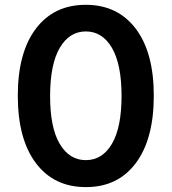

<svg xmlns="http://www.w3.org/2000/svg" viewBox="-20 -757 707 791"><path d="M333.5 13.8Q202.1 13.8 127.7 -85.2Q53.3 -184.3 53.3 -362.9Q53.6 -541.2 128 -639.2Q202.4 -737.2 333.5 -737.2Q464.5 -737.2 539.1 -639Q613.6 -540.8 613.6 -362.9Q613.6 -183.9 539.4 -84.9Q465.2 14.2 333.5 13.8ZM333.5 -97.3Q401.6 -97.3 441.2 -164.6Q480.8 -231.9 480.8 -362.9Q480.5 -492.9 440.9 -560.2Q401.3 -627.5 333.5 -627.5Q266 -627.5 226.4 -560.2Q186.8 -492.9 186.4 -362.9Q186.1 -231.9 225.9 -164.6Q265.6 -97.3 333.5 -97.3Z"/></svg>

Font: Inter UI Semi Bold
Style: Regular
Weight: 600
Designer: Rasmus Andersson
Foundry: rsms
Version: 3.2;8d6f07862